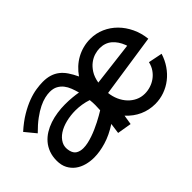

<svg xmlns="http://www.w3.org/2000/svg" viewBox="-90 -841 1215 1215"><g transform="rotate(-45 517.5 -233.5)"><path d="M451.2 30.8 460.9 -40Q400.4 -0.5 342.3 16.8Q284.2 34.2 233.9 34.2Q198.7 34.2 165.8 25.1Q132.8 16.1 107.7 -2.7Q82.5 -21.5 67.1 -50.5Q51.8 -79.6 51.8 -119.1Q51.8 -158.7 63.5 -189.9Q75.2 -221.2 95.7 -245.1Q116.2 -269 144 -286.1Q171.9 -303.2 203.9 -314Q235.8 -324.7 271 -329.8Q306.2 -335 340.8 -335Q376.5 -335 406.2 -332Q436 -329.1 457 -325.2Q450.2 -350.6 440.9 -374.8Q431.6 -398.9 417 -417.5Q402.3 -436 381.1 -447.5Q359.9 -459 329.1 -459Q309.1 -459 284.2 -453.4Q259.3 -447.8 229.2 -433.1Q199.2 -418.5 164.3 -392.8Q129.4 -367.2 89.8 -327.1L30.8 -398.9Q78.6 -441.9 123.3 -468.5Q168 -495.1 208 -510Q248 -524.9 282.2 -530Q316.4 -535.2 342.8 -535.2Q378.4 -535.2 405.8 -526.6Q433.1 -518.1 455.1 -501Q477.1 -483.9 494.6 -458Q512.2 -432.1 528.8 -397Q547.4 -423.8 571 -445.8Q594.7 -467.8 622.6 -483.2Q650.4 -498.5 681.9 -506.8Q713.4 -515.1 747.1 -515.1Q797.9 -515.1 842.8 -495.4Q887.7 -475.6 922.4 -440.7Q957 -405.8 979.5 -358.4Q1002 -311 1007.8 -255.9L585 -192.9Q588.9 -158.2 602.5 -127.4Q616.2 -96.7 637.5 -74Q658.7 -51.3 686.5 -38.1Q714.4 -24.9 747.1 -24.9Q772.9 -24.9 798.3 -33Q823.7 -41 845.2 -56.4Q866.7 -71.8 882.8 -94.7Q898.9 -117.7 905.8 -147.9L1000 -128.9Q986.3 -85 961.4 -48.6Q936.5 -12.2 903.3 13.7Q870.1 39.6 830.3 53.7Q790.5 67.9 747.1 67.9Q692.4 67.9 644 46.1Q595.7 24.4 558.1 -17.1H557.1L546.9 46.9ZM472.2 -150.9Q473.6 -172.9 473.9 -195.6Q474.1 -218.3 471.2 -243.2Q445.3 -252 417 -256.6Q388.7 -261.2 360.8 -261.2Q316.9 -261.2 275.6 -251Q234.4 -240.7 204.6 -221.2Q174.8 -201.7 159.9 -173.3Q145 -145 153.8 -108.9Q160.6 -79.6 180.4 -67.9Q200.2 -56.2 228 -56.2Q247.6 -56.2 269.8 -61Q292 -65.9 314.7 -73.7Q337.4 -81.5 360.1 -91.6Q382.8 -101.6 403.3 -112.1Q423.8 -122.6 441.7 -132.8Q459.5 -143.1 472.2 -150.9ZM747.1 -431.2Q726.6 -431.2 702.1 -424.1Q677.7 -417 654.8 -399.9Q631.8 -382.8 613.5 -354.2Q595.2 -325.7 587.9 -283.2L881.8 -318.8L878.9 -328.1Q860.4 -376.5 827.9 -403.8Q795.4 -431.2 747.1 -431.2ZM479 -155.8Q479 -156.7 478.5 -156.7Q478 -156.7 478 -154.8Z"/></g></svg>

Font: McLaren
Style: Regular
Weight: 400
Designer: Astigmatic (AOETI)
Foundry: Astigmatic (AOETI)
Version: Version 1.000